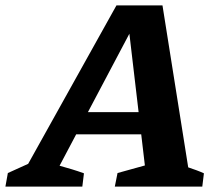

<svg xmlns="http://www.w3.org/2000/svg" viewBox="-72 -689 814 709"><path d="M623 -71Q638 -66 653 -60.5Q668 -55 681 -49L675 0H352L362 -50L463 -78L399 -622L433 -616L148 -77Q170 -71 193 -64Q216 -57 238 -49L232 0H-52L-43 -50L32 -84L358 -669H528ZM145 -193 183 -275H529L538 -193Z"/></svg>

Font: Piazzolla Thin ExtraBold
Style: Italic
Weight: 800
Italic angle: -11.3°
Version: Version 2.005